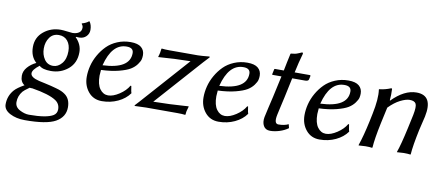

<svg xmlns="http://www.w3.org/2000/svg" viewBox="-72 -852 3102 1364"><g transform="rotate(10 1479.5 -170.0)"><path d="M148.9 4.9Q109.9 32.7 103 42Q74.2 77.1 74.2 121.1Q74.2 157.2 109.6 176Q145 194.8 176.8 194.8Q303.7 194.8 351.1 166Q375 150.9 375 121.1Q375 81.1 341.8 59.1Q292 25.9 168 5.9Q165 5.9 158.4 5.9Q151.9 5.9 148.9 4.9ZM275.9 -138.2Q215.8 -138.2 191.9 -161.1Q144 -125 144 -99.1Q144 -69.3 207 -54.2Q214.8 -52.2 248.5 -45.2Q282.2 -38.1 295.7 -34.4Q309.1 -30.8 333 -24.4Q356.9 -18.1 372.6 -11Q388.2 -3.9 398.9 3.9Q440.9 32.7 440.9 95.2Q440.9 165 375 202.1Q310.1 238.3 153.8 237.8Q91.8 237.8 46.4 213.9Q1 189.9 1 149.9Q1 89.8 40 44.9Q60.1 22 109.9 -5.9Q79.1 -24.9 79.1 -69.8Q79.1 -103 103.5 -131.1Q127.9 -159.2 165 -176.8Q121.1 -215.8 121.1 -284.2Q121.1 -354 173.1 -396.5Q225.1 -439 295.9 -439Q312 -439 342 -435.1Q372.1 -431.2 379.9 -431.2Q407.7 -431.2 426.3 -443.1Q444.8 -455.1 444.8 -480Q444.8 -494.1 434.1 -505.9L435.1 -509.8Q464.8 -517.6 482.9 -533.2L486.8 -532.2Q502.9 -508.3 502.9 -474.1Q502.9 -446.3 483.4 -426.8Q463.9 -407.2 432.1 -407.2Q416 -407.2 411.1 -408.2L408.2 -405.8Q453.1 -360.8 453.1 -304.2Q453.1 -227.1 400.4 -182.6Q347.7 -138.2 275.9 -138.2ZM375 -297.9Q375 -343.8 352.1 -371.8Q329.1 -399.9 289.1 -399.9Q246.1 -399.9 222.7 -366.9Q199.2 -334 199.2 -288.1Q199.2 -243.2 221.7 -210Q244.1 -176.8 285.2 -176.8Q320.3 -176.8 347.7 -209.2Q375 -241.7 375 -297.9Z M826.7 -363.8Q826.7 -403.3 776.9 -402.8Q671.9 -402.8 630.9 -242.2Q826.7 -250.5 826.7 -363.8ZM626 -207.5Q623 -177.7 623 -166Q623 -103 646.7 -70.6Q670.4 -38.1 706.3 -38.1Q742.2 -38.1 786.4 -67.1Q830.6 -96.2 852.1 -133.8L857.9 -132.8Q858.9 -128.9 860.4 -117.2Q861.8 -105.5 863.8 -96.2Q865.7 -86.9 867.7 -82Q837.9 -40 784.9 -15.1Q731.9 9.8 669.4 9.8Q608.4 9.8 571.5 -34.7Q534.7 -79.1 534.7 -142.6Q534.7 -181.2 544.9 -221.9Q555.2 -262.7 577.4 -301.8Q599.6 -340.8 630.1 -371.3Q660.6 -401.9 704.8 -420.4Q749 -439 799.8 -439Q852.5 -439 877 -418Q901.4 -397 901.4 -362.3Q901.4 -346.7 897.9 -332Q894.5 -317.4 878.2 -294.7Q861.8 -272 834.5 -255.1Q807.1 -238.3 753.2 -224.4Q699.2 -210.4 626 -207.5Z M1030.8 -49.8Q1085 -50.3 1147.9 -53Q1210.9 -55.7 1247.1 -58.6L1283.2 -61L1284.7 -58.1Q1279.3 -42 1275.9 -26.9Q1274.9 -22.9 1274.4 -19.3Q1273.9 -15.6 1273.4 -10.3Q1272.9 -4.9 1272.5 0L1269.5 2.9Q1247.6 0 1214.4 0H988.3L906.7 2.9L904.8 -1.5Q912.6 -8.8 933.1 -32.2L1241.7 -378.9Q1127 -377.4 1011.7 -368.2L1010.3 -371.1Q1015.6 -386.7 1018.6 -401.9Q1018.6 -402.8 1022.5 -429.2L1024.9 -432.1Q1046.9 -429.2 1080.6 -429.2H1284.7Q1297.4 -429.2 1316.7 -430.7Q1335.9 -432.1 1350.6 -433.6Q1365.2 -435.1 1366.7 -435.1Q1372.1 -435.1 1370.6 -429.2Q1362.3 -421.4 1331.5 -387.2Z M1668.9 -363.8Q1668.9 -403.3 1619.1 -402.8Q1514.2 -402.8 1473.1 -242.2Q1668.9 -250.5 1668.9 -363.8ZM1468.3 -207.5Q1465.3 -177.7 1465.3 -166Q1465.3 -103 1489 -70.6Q1512.7 -38.1 1548.6 -38.1Q1584.5 -38.1 1628.7 -67.1Q1672.9 -96.2 1694.3 -133.8L1700.2 -132.8Q1701.2 -128.9 1702.6 -117.2Q1704.1 -105.5 1706.1 -96.2Q1708 -86.9 1710 -82Q1680.2 -40 1627.2 -15.1Q1574.2 9.8 1511.7 9.8Q1450.7 9.8 1413.8 -34.7Q1377 -79.1 1377 -142.6Q1377 -181.2 1387.2 -221.9Q1397.5 -262.7 1419.7 -301.8Q1441.9 -340.8 1472.4 -371.3Q1502.9 -401.9 1547.1 -420.4Q1591.3 -439 1642.1 -439Q1694.8 -439 1719.2 -418Q1743.7 -397 1743.7 -362.3Q1743.7 -346.7 1740.2 -332Q1736.8 -317.4 1720.5 -294.7Q1704.1 -272 1676.8 -255.1Q1649.4 -238.3 1595.5 -224.4Q1541.5 -210.4 1468.3 -207.5Z M1905.8 -429.2Q1910.2 -449.7 1918 -490.2Q1925.8 -530.8 1931.6 -553.2L1934.1 -556.2Q1952.6 -557.6 1963.9 -560.1Q1975.1 -562.5 1990.7 -569.3Q2006.3 -576.2 2011.2 -578.1Q2020 -578.1 2018.1 -567.9Q1999.5 -503.4 1983.9 -429.2H2091.8Q2095.7 -429.2 2097.4 -427.5Q2099.1 -425.8 2098.6 -422.9L2093.3 -397.9Q2090.3 -384.8 2066.4 -384.8H1974.1L1943.8 -242.2Q1936.5 -208.5 1926.5 -165.8Q1916.5 -123 1914.6 -111.8Q1900.4 -44.9 1934.1 -44.9Q1977.5 -44.9 2006.3 -59.6L2013.2 -32.2Q1986.8 -12.7 1951.4 -1.5Q1916 9.8 1883.3 9.8Q1850.1 9.8 1835.7 -15.9Q1821.3 -41.5 1828.1 -79.1Q1831.1 -95.7 1844 -150.6Q1856.9 -205.6 1862.8 -231L1896.5 -384.8H1832.5Q1828.6 -384.8 1829.1 -389.2L1836.9 -424.8Q1837.9 -428.7 1840.8 -429.2Z M2397.5 -363.8Q2397.5 -403.3 2347.7 -402.8Q2242.7 -402.8 2201.7 -242.2Q2397.5 -250.5 2397.5 -363.8ZM2196.8 -207.5Q2193.8 -177.7 2193.8 -166Q2193.8 -103 2217.5 -70.6Q2241.2 -38.1 2277.1 -38.1Q2313 -38.1 2357.2 -67.1Q2401.4 -96.2 2422.9 -133.8L2428.7 -132.8Q2429.7 -128.9 2431.2 -117.2Q2432.6 -105.5 2434.6 -96.2Q2436.5 -86.9 2438.5 -82Q2408.7 -40 2355.7 -15.1Q2302.7 9.8 2240.2 9.8Q2179.2 9.8 2142.3 -34.7Q2105.5 -79.1 2105.5 -142.6Q2105.5 -181.2 2115.7 -221.9Q2126 -262.7 2148.2 -301.8Q2170.4 -340.8 2200.9 -371.3Q2231.4 -401.9 2275.6 -420.4Q2319.8 -439 2370.6 -439Q2423.3 -439 2447.8 -418Q2472.2 -397 2472.2 -362.3Q2472.2 -346.7 2468.8 -332Q2465.3 -317.4 2449 -294.7Q2432.6 -272 2405.3 -255.1Q2377.9 -238.3 2324 -224.4Q2270 -210.4 2196.8 -207.5Z M2926.3 -180.2Q2901.4 -63 2897 0L2895 2.9Q2877 0 2847.2 0Q2847.2 0 2797.9 2.9V0Q2817.9 -55.2 2845.2 -180.2L2866.2 -277.8Q2878.4 -338.9 2868.7 -358.9Q2858.9 -378.9 2823.2 -378.9Q2796.4 -378.9 2756.3 -358.9Q2716.3 -338.9 2675.3 -296.9L2649.9 -180.2Q2625 -63 2621.1 0L2618.2 2.9Q2602.1 0 2571.3 0L2522 2.9L2521 0Q2544.9 -68.8 2568.8 -180.2L2580.1 -234.9Q2604 -348.6 2594.2 -413.1L2596.2 -416Q2637.2 -419.9 2678.2 -437Q2681.2 -437 2682.1 -437Q2683.1 -437 2684.6 -436Q2686 -435.1 2686 -433.1Q2686 -431.2 2686 -426.8Q2688 -394.5 2684.1 -352.1L2686 -349.1Q2773.9 -439 2862.3 -439Q2983.4 -439 2950.2 -280.8Q2946.3 -264.6 2938.2 -230.5Q2930.2 -196.3 2926.3 -180.2Z"/></g></svg>

Font: Linux Biolinum O
Style: Italic
Weight: 400
Italic angle: -12°
Designer: Philipp H. Poll
Foundry: Philipp H. Poll
Version: Version 1.1.3